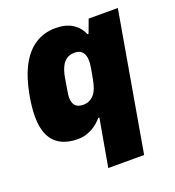

<svg xmlns="http://www.w3.org/2000/svg" viewBox="-134 -645 860 946"><g transform="rotate(-20 296.0 -171.5)"><path d="M272 197 316 -52H310Q293 -32 273 -18Q253 -4 230 4Q207 12 181 12Q129 12 92.5 -7.5Q56 -27 37.5 -66Q19 -105 19 -164Q19 -186 21.5 -212Q24 -238 29 -267Q45 -358 76.5 -418.5Q108 -479 155 -509.5Q202 -540 263 -540Q315 -540 350 -518.5Q385 -497 401 -458H407L433 -528H586L460 197ZM264 -138Q283 -138 297.5 -145.5Q312 -153 322.5 -166Q333 -179 339.5 -197.5Q346 -216 350 -238Q357 -273 360 -291.5Q363 -310 363.5 -318.5Q364 -327 364 -332Q364 -350 358.5 -364Q353 -378 341 -386Q329 -394 310 -394Q285 -394 268.5 -383Q252 -372 241.5 -351.5Q231 -331 225 -301Q218 -260 214.5 -239Q211 -218 210 -209.5Q209 -201 209 -196Q209 -168 222 -153Q235 -138 264 -138Z"/></g></svg>

Font: Archivo SemiCondensed Black
Style: Italic
Weight: 900
Width: 4
Italic angle: -10°
Designer: Hector Gatti
Foundry: Omnibus-Type
Version: Version 2.001